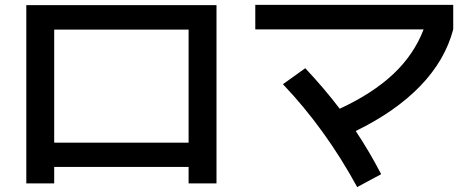

<svg xmlns="http://www.w3.org/2000/svg" viewBox="-20 -715 1915 773"><path d="M85.9 -694.3H851.6V23.4H739.3V-43H198.2V23.4H85.9ZM739.3 -140.6V-595.7H198.2V-140.6Z M1119.1 -376 1209 -440.4Q1285.6 -358.9 1347.7 -277.3Q1480 -338.4 1563.5 -417Q1647 -495.6 1685.5 -596.7H1007.8V-695.3H1804.7V-596.7Q1772 -472.7 1672.6 -369.4Q1573.2 -266.1 1412.1 -187.5Q1467.3 -105 1514.6 -13.7L1418 38.1Q1290.5 -195.8 1119.1 -376Z"/></svg>

Font: Pretendard JP SemiBold
Style: Regular
Weight: 600
Designer: Base glyphs from Inter by Rasmus Andersson; Hangeul glyphs from Noto Sans CJK(Source Han Sans) by Jang Soo-young and Kan
Foundry: Kil Hyung-jin
Version: Version 1.309